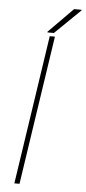

<svg xmlns="http://www.w3.org/2000/svg" viewBox="-61 -944 436 977"><g transform="rotate(5 157.5 -455.0)"><path d="M77.6 0H51.3L165.5 -761.7H191.9ZM276.9 -909.7H314.5L315.4 -906.7L185.1 -779.8H152.8L151.4 -782.7Z"/></g></svg>

Font: Roboto-ThinItalic
Style: Italic
Weight: 250
Italic angle: -12°
Designer: Google
Version: Version 1.100141; 2013; ttfautohint (v0.94.14-c901) -l 8 -r 